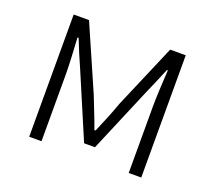

<svg xmlns="http://www.w3.org/2000/svg" viewBox="-96 -660 880 787"><g transform="rotate(20 344.0 -266.5)"><path d="M100.1 0V-533.2H167L290 -252Q302.7 -218.3 316.4 -184.6Q330.1 -150.9 341.8 -117.2H347.2Q361.3 -150.9 375.2 -184.6Q389.2 -218.3 400.9 -252L521 -533.2H588.9V0H534.2V-288.1Q534.2 -320.3 536.4 -365.2Q538.6 -410.2 541 -450.2H537.1Q524.9 -420.9 512.5 -391.8Q500 -362.8 487.8 -335L368.2 -51.8H320.8L200.2 -335Q188 -362.8 175.5 -391.8Q163.1 -420.9 151.9 -450.2H147Q149.4 -410.2 151.6 -365.2Q153.8 -320.3 153.8 -288.1V0Z"/></g></svg>

Font: Source Han Sans CN Light
Style: Regular
Weight: 300
Designer: Ryoko NISHIZUKA  (kana, bopomofo & ideographs); Paul D. Hunt (Latin, Greek & Cyrillic); Sandoll Communications , Soo-you
Foundry: Adobe
Version: Version 2.000;hotconv 1.0.107;makeotfexe 2.5.65593